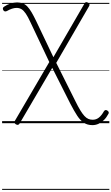

<svg xmlns="http://www.w3.org/2000/svg" viewBox="-20 -1170 1058 1823"><path d="M858 18Q810 18 776 -4.5Q742 -27 713 -71.5Q684 -116 649 -183L476 -526L166 3Q160 13 151 15Q142 17 130 10Q119 2 117.5 -5.5Q116 -13 122 -24L448 -581L269 -959Q245 -1011 225 -1040.5Q205 -1070 184.5 -1082.5Q164 -1095 137 -1095Q117 -1095 94 -1087.5Q71 -1080 45 -1065Q34 -1060 25.5 -1062Q17 -1064 11 -1074Q6 -1084 7.5 -1092Q9 -1100 18 -1106Q47 -1126 79 -1136.5Q111 -1147 142 -1147Q173 -1147 196.5 -1138Q220 -1129 240 -1108Q260 -1087 280 -1053Q300 -1019 324 -969L487 -627L782 -1136Q788 -1148 796.5 -1149.5Q805 -1151 817 -1144Q827 -1137 829.5 -1129Q832 -1121 825 -1110L514 -573L695 -211Q721 -158 742 -123.5Q763 -89 781.5 -69Q800 -49 819 -41Q838 -33 860 -33Q893 -33 918.5 -53Q944 -73 967 -114Q973 -123 981.5 -125Q990 -127 1001 -119Q1010 -113 1012 -105Q1014 -97 1010 -90Q991 -54 967 -30.5Q943 -7 915.5 5.5Q888 18 858 18ZM0 623H1018V633H0ZM0 -20H1018V0H0ZM0 -505H1018V-500H0ZM0 -1143H1018V-1133H0Z"/></svg>

Font: Playwrite CL Guides
Style: Regular
Weight: 400
Designer: Veronika Burian, José Scaglione
Foundry: TypeTogether
Version: Version 1.003